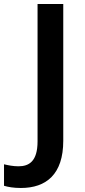

<svg xmlns="http://www.w3.org/2000/svg" viewBox="-96 -734 425 956"><path d="M8 202C134 202 219 134 219 -33V-714H91V-30C91 70 48 94 -4 94C-31 94 -55 89 -76 84V191C-56 197 -29 202 8 202Z"/></svg>

Font: Noto Sans Arabic SemBd
Style: Regular
Weight: 600
Designer: Monotype Design Team, Nadine Chahine, Nizar Qandah and Khaled Hosny
Foundry: Monotype Imaging Inc.
Version: Version 2.012